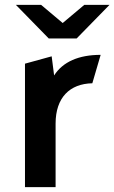

<svg xmlns="http://www.w3.org/2000/svg" viewBox="-20 -764 467 784"><path d="M179 -607H293L427 -744H324L236 -670L148 -744H45ZM82 0H207V-259C207 -366 265 -422 357 -424L391 -540C302 -540 237 -512 201 -456L191 -534L82 -504Z"/></svg>

Font: Talent
Style: Bold
Weight: 600
Designer: Mike Powis
Version: Version 1.001;hotconv 1.0.109;makeotfexe 2.5.65596